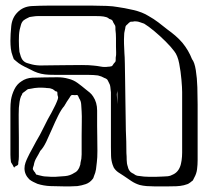

<svg xmlns="http://www.w3.org/2000/svg" viewBox="-20 -628 722 682"><path d="M682 -216Q682 -205 682 -183.5Q682 -162 682 -137.5Q682 -113 682 -91.5Q682 -70 682 -59Q682 -43 680 -27Q678 -11 670 3Q668 8 665 13Q664 14 661 16Q658 18 656 20Q654 21 651.5 23Q649 25 646 26Q643 27 639.5 28Q636 29 633 30Q620 33 606.5 33.5Q593 34 580 34H527Q514 34 501 33Q488 32 476 29Q460 24 446.5 15Q433 6 420 -3Q410 -9 400 -16Q390 -23 384 -33Q383 -35 382 -38Q381 -41 380 -43Q375 -58 374.5 -74Q374 -90 374 -106V-300Q373 -309 372 -318.5Q371 -328 366 -336Q365 -338 363 -342Q361 -346 359 -347Q357 -349 351 -351Q341 -357 328 -360Q312 -362 295.5 -362Q279 -362 262 -362H182Q169 -362 154.5 -362.5Q140 -363 126 -366Q113 -369 101 -374.5Q89 -380 78 -386Q67 -391 56.5 -397Q46 -403 37 -411L29 -418Q28 -420 27 -423.5Q26 -427 25 -429Q20 -442 18.5 -455.5Q17 -469 17 -483Q17 -506 20 -535.5Q23 -565 42 -584Q62 -605 93.5 -606.5Q125 -608 147 -608H272Q287 -608 311 -608Q335 -608 359 -607Q383 -606 398 -603Q421 -600 453.5 -592.5Q486 -585 508 -571Q526 -561 542.5 -548.5Q559 -536 575 -523Q589 -513 602.5 -501.5Q616 -490 628 -476Q650 -449 662 -418Q671 -407 675.5 -379Q680 -351 681 -318Q682 -285 682 -256.5Q682 -228 682 -216ZM391 -423Q393 -433 392.5 -442.5Q392 -452 392 -462Q392 -477 392 -492.5Q392 -508 390 -523Q390 -526 390 -530Q390 -534 389 -537L382 -549Q381 -551 380.5 -553Q380 -555 378 -556Q377 -558 373.5 -559Q370 -560 368 -561Q366 -563 363.5 -564.5Q361 -566 358 -567Q348 -570 337 -570.5Q326 -571 316 -571Q305 -571 280.5 -571Q256 -571 227 -571Q198 -571 173.5 -571Q149 -571 138 -571Q128 -571 117 -571Q106 -571 95 -569Q92 -568 88.5 -568Q85 -568 82 -566Q80 -565 77 -563.5Q74 -562 72 -561Q71 -560 68 -558.5Q65 -557 63 -555Q57 -549 54.5 -540Q52 -531 50 -523Q48 -513 47.5 -503.5Q47 -494 47 -483Q47 -473 47.5 -463.5Q48 -454 49 -444Q51 -436 54 -427Q57 -418 63 -412Q69 -406 78 -403.5Q87 -401 94 -399Q111 -395 129 -395.5Q147 -396 166 -396Q181 -396 210.5 -396.5Q240 -397 269 -397Q298 -397 313 -395Q325 -394 338 -391.5Q351 -389 364 -391Q366 -391 370.5 -391.5Q375 -392 377 -393Q379 -394 381 -397.5Q383 -401 384 -402Q386 -404 387.5 -406Q389 -408 390 -409Q391 -412 391 -416Q391 -420 391 -423ZM625 -58Q627 -72 627 -86Q627 -100 627 -114V-301Q627 -316 624.5 -345Q622 -374 616.5 -402.5Q611 -431 599 -446Q588 -461 568.5 -480.5Q549 -500 528 -517.5Q507 -535 492 -544Q485 -546 477.5 -549Q470 -552 463 -552Q459 -553 451 -551Q450 -551 447 -551Q444 -551 442 -550Q440 -549 437 -546Q434 -543 432 -541Q431 -540 429.5 -539Q428 -538 427 -536Q426 -535 425.5 -532.5Q425 -530 425 -528Q424 -522 422.5 -516.5Q421 -511 421 -504Q420 -488 420.5 -472Q421 -456 422 -438Q423 -429 423.5 -401.5Q424 -374 424.5 -338Q425 -302 425.5 -266Q426 -230 426.5 -202.5Q427 -175 427 -166Q428 -146 428.5 -125Q429 -104 429 -84Q430 -73 430 -60Q430 -47 434 -36Q436 -25 444 -17Q446 -15 449 -13.5Q452 -12 454 -11Q456 -10 458.5 -8Q461 -6 464 -5Q466 -4 469 -3.5Q472 -3 474 -3Q492 0 509 0Q522 0 534.5 0Q547 0 560 -1Q568 -1 576.5 -2Q585 -3 592 -7Q612 -15 620 -37Q622 -42 623 -47.5Q624 -53 625 -58ZM325 -182Q325 -167 325.5 -142Q326 -117 326 -92Q326 -67 324 -52Q323 -39 321 -26.5Q319 -14 314 -3Q313 0 312 3Q311 6 309 8Q299 21 284.5 26Q270 31 255 33Q243 34 230.5 34Q218 34 205 34Q183 34 159 33Q135 32 113 25Q106 22 98 18Q90 14 84 9Q67 -8 67 -30Q67 -40 70.5 -50Q74 -60 78 -68Q85 -83 93 -97Q101 -111 108 -125Q122 -148 136 -177Q150 -206 163 -228Q168 -238 173 -247.5Q178 -257 182 -267Q183 -270 184.5 -273.5Q186 -277 186 -280Q187 -282 186 -284.5Q185 -287 185 -288Q184 -290 184 -295Q184 -300 183 -302Q182 -303 180.5 -303Q179 -303 177 -304Q174 -306 170.5 -309Q167 -312 162 -313Q158 -315 152 -315Q146 -315 141 -316Q129 -317 116 -316.5Q103 -316 90 -313Q87 -312 83.5 -312Q80 -312 77 -310L68 -303Q67 -302 64.5 -300.5Q62 -299 60 -297Q59 -295 58 -292Q57 -289 55 -287Q51 -277 49.5 -266.5Q48 -256 47 -245Q46 -223 46.5 -192.5Q47 -162 47 -139V-72Q47 -67 46.5 -61.5Q46 -56 45 -51Q45 -50 45 -47.5Q45 -45 44 -43Q43 -41 38.5 -39Q34 -37 32 -35Q32 -33 30 -33Q29 -34 28.5 -35.5Q28 -37 27 -38Q26 -41 23.5 -44.5Q21 -48 19 -52Q18 -58 17.5 -65.5Q17 -73 17 -79V-212Q17 -227 17 -242.5Q17 -258 19 -273Q22 -292 31 -310.5Q40 -329 56 -339Q73 -351 95 -352Q117 -353 137 -353Q158 -353 181 -353.5Q204 -354 224 -348Q241 -344 256 -333Q271 -322 284 -311Q292 -305 299 -299Q306 -293 311 -285Q325 -264 325 -235.5Q325 -207 325 -182ZM397 -258V-296Q397 -298 396.5 -301Q396 -304 396 -306Q396 -307 396.5 -308Q397 -309 396 -307V-304Q396 -301 395.5 -298Q395 -295 395 -292Q396 -283 396 -274.5Q396 -266 397 -258ZM266 -50Q270 -64 270 -79.5Q270 -95 270 -109Q270 -124 270 -147Q270 -170 270.5 -193.5Q271 -217 270 -232Q269 -243 268.5 -256Q268 -269 261 -279Q260 -281 258.5 -285Q257 -289 255 -290Q254 -291 251 -290.5Q248 -290 246 -290Q244 -290 240 -290.5Q236 -291 234 -290Q232 -289 230 -286Q228 -283 227 -281Q222 -274 217.5 -267Q213 -260 208 -251Q198 -240 187 -218Q176 -196 165.5 -171.5Q155 -147 144.5 -125Q134 -103 123 -92Q117 -80 109.5 -67.5Q102 -55 100 -41Q99 -38 97.5 -33.5Q96 -29 97 -26L102 -18Q104 -17 105.5 -13.5Q107 -10 109 -8Q110 -7 112.5 -7Q115 -7 116 -6Q124 -4 131 -2.5Q138 -1 145 -1Q153 0 161 0Q169 0 177 0Q194 -1 211.5 -2.5Q229 -4 244 -14Q246 -15 248.5 -16.5Q251 -18 253 -20Q256 -23 259 -28Q262 -33 263 -37Q266 -43 266 -50Z"/></svg>

Font: Rubik Vinyl
Style: Regular
Weight: 400
Designer: Hubert and Fischer, NaN
Foundry: Hubert and Fischer, NaN
Version: Version 2.200